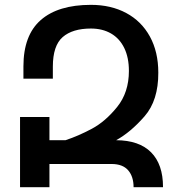

<svg xmlns="http://www.w3.org/2000/svg" viewBox="-20 -780 728 800"><path d="M659.2 -1V0H536.6Q536.6 -44.4 513.9 -70.6Q491.2 -96.7 444.8 -96.7H186V0H63.5V-292.5H186V-195.8H252.9Q306.2 -213.4 362.5 -243.4Q418.9 -273.4 468 -334.2Q517.1 -395 517.1 -484.4Q517.1 -540.5 497.6 -580.3Q478 -620.1 442.4 -640.6Q406.7 -661.1 358.9 -661.1Q282.2 -661.1 241.2 -625.5Q200.2 -589.8 200.2 -502.4V-452.1H77.6V-503.4Q77.6 -633.3 149.9 -696.5Q222.2 -759.8 358.9 -759.8Q442.4 -759.8 505.9 -725.8Q569.3 -691.9 604.5 -627.9Q639.6 -564 639.6 -477.1Q640.1 -361.8 582.3 -295.4Q524.4 -229 463.9 -195.8Q560.1 -195.3 609.6 -145.3Q659.2 -95.2 659.2 -1Z"/></svg>

Font: Mardoto Medium
Style: Regular
Weight: 500
Designer: Christian Robertson, Vahan Hovhannisyan
Foundry: Google
Version: Version 1.000